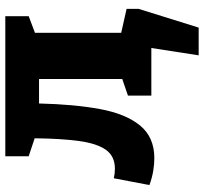

<svg xmlns="http://www.w3.org/2000/svg" viewBox="-42 -534 751 706"><g transform="rotate(-90 333.0 -181.5)"><path d="M104 11Q82 11 57.5 7Q33 3 5 -7L30 -138Q47 -134 65 -134Q111 -134 134.5 -167Q158 -200 167 -266Q176 -332 177 -429L111 -451V-537H626V-451L565 -428V-107L626 -86V0H334V-86L395 -107V-413H305Q302 -284 284.5 -189Q267 -94 224 -41.5Q181 11 104 11ZM475 -131 653 -91V-47L584 174H482L509 0H446Z"/></g></svg>

Font: Bitter ExtraBold
Style: Regular
Weight: 800
Designer: Sol Matas, and Bitter project Authors
Foundry: Sol Matas
Version: Version 2.001